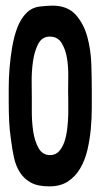

<svg xmlns="http://www.w3.org/2000/svg" viewBox="-20 -615 357 682"><path d="M166 -595Q220 -595 249 -562.5Q278 -530 290.5 -483Q303 -436 304.5 -384.5Q306 -333 306 -294Q306 -266 306 -230.5Q306 -195 302.5 -157Q299 -119 290.5 -82.5Q282 -46 265 -17Q248 12 221.5 29.5Q195 47 155 47Q114 47 89.5 33.5Q65 20 50.5 -3Q36 -26 29.5 -56Q23 -86 19 -119Q14 -152 12.5 -185Q11 -218 11 -251Q11 -272 11 -304.5Q11 -337 14 -374Q17 -411 23.5 -449Q30 -487 42 -518Q54 -549 74 -569Q94 -589 123 -592Q134 -593 144.5 -594Q155 -595 166 -595ZM93 -269Q93 -251 93 -216.5Q93 -182 98 -148Q103 -114 117 -89Q131 -64 158 -64Q177 -64 189.5 -77.5Q202 -91 209 -112Q216 -133 219 -159Q222 -185 222.5 -210.5Q223 -236 222.5 -258Q222 -280 222 -293Q222 -312 222.5 -344.5Q223 -377 218 -408Q213 -439 199 -462Q185 -485 157 -485Q129 -485 115.5 -458.5Q102 -432 97 -396Q92 -360 92.5 -324Q93 -288 93 -269Z"/></svg>

Font: Fette Mikado
Style: Regular
Weight: 400
Designer: Peter Wiegel
Foundry: Peter Wiegel
Version: Version 1.000